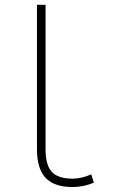

<svg xmlns="http://www.w3.org/2000/svg" viewBox="-20 -752 473 784"><path d="M166 -142.6Q166 -78.1 191.4 -50.3Q216.8 -22.5 276.4 -22.5Q312.5 -22.5 352.5 -40L363.3 -5.9Q320.3 11.7 276.4 11.7Q201.2 11.7 166 -25.9Q130.9 -63.5 130.9 -142.6V-732.4H166Z"/></svg>

Font: Gen Shin Gothic ExtraLight
Style: Regular
Weight: 100
Designer: [Source Han Sans]
Ryoko NISHIZUKA  (kana & ideographs); Paul D. Hunt (Latin, Greek & Cyrillic); Wenlong ZHANG  (bopomofo
Version: Version 1.002.20150607